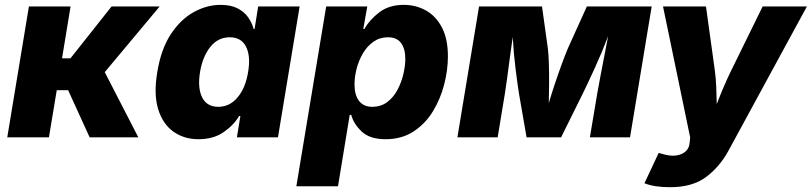

<svg xmlns="http://www.w3.org/2000/svg" viewBox="-20 -573 3386 801"><path d="M10.3 0 100.6 -545.9H274.4L238.8 -329.6H273.9L445.3 -545.9H646L417 -272L557.1 0H354L264.2 -196.8H216.8L184.1 0Z M808.1 7.8Q748 7.8 703.6 -23.7Q659.2 -55.2 639.9 -117.4Q620.6 -179.7 636.2 -272.5Q651.9 -368.7 692.9 -430.7Q733.9 -492.7 788.6 -522.7Q843.3 -552.7 900.4 -552.7Q942.9 -552.7 971.2 -538.1Q999.5 -523.4 1015.6 -500.2Q1031.7 -477.1 1038.1 -452.1H1042L1057.1 -545.9H1230L1139.6 0H968.3L982.9 -88.9H977.5Q955.1 -50.8 912.6 -21.5Q870.1 7.8 808.1 7.8ZM890.6 -127.4Q938.5 -127.4 971.4 -167Q1004.4 -206.5 1015.1 -272.5Q1026.4 -339.4 1006.3 -378.4Q986.3 -417.5 938.5 -417.5Q890.1 -417.5 857.9 -377.9Q825.7 -338.4 814.5 -272.5Q803.7 -206.5 823.2 -167Q842.8 -127.4 890.6 -127.4Z M1216.3 204.1 1340.8 -545.9H1512.2L1495.6 -452.1H1500Q1521.5 -490.2 1562.3 -521.5Q1603 -552.7 1664.1 -552.7Q1715.3 -552.7 1757.1 -529.3Q1798.8 -505.9 1823.7 -458.3Q1848.6 -410.6 1848.6 -337.9Q1848.6 -281.7 1833.3 -221.4Q1817.9 -161.1 1786.4 -109.1Q1754.9 -57.1 1705.6 -24.7Q1656.2 7.8 1588.4 7.8Q1522.9 7.8 1489 -24.2Q1455.1 -56.2 1445.3 -93.8H1439L1390.1 204.1ZM1532.7 -127.4Q1569.8 -127.4 1596.2 -147.7Q1622.6 -168 1638.9 -199.5Q1655.3 -231 1663.1 -265.1Q1670.9 -299.3 1670.9 -327.1Q1670.9 -369.6 1653.1 -393.6Q1635.3 -417.5 1598.6 -417.5Q1564.5 -417.5 1538.3 -399.2Q1512.2 -380.9 1494.6 -351.3Q1477.1 -321.8 1468 -287.4Q1459 -252.9 1459 -220.2Q1459 -176.8 1477.8 -152.1Q1496.6 -127.4 1532.7 -127.4Z M1888.2 0 1978.5 -545.9H2241.2L2265.6 -371.1Q2268.6 -345.7 2269.8 -307.9Q2271 -270 2270.8 -227.1Q2270.5 -184.1 2269.5 -143.1Q2281.7 -184.1 2296.1 -227.1Q2310.5 -270 2324.5 -307.9Q2338.4 -345.7 2349.1 -371.1L2428.2 -545.9H2698.7L2608.4 0H2440.9L2471.7 -183.1Q2475.6 -206.5 2483.2 -246.3Q2490.7 -286.1 2499.8 -332.5Q2508.8 -378.9 2517.1 -422.4Q2491.2 -354 2461.4 -289.1Q2431.6 -224.1 2411.6 -183.1L2320.8 0H2176.8L2145 -183.1Q2138.2 -226.1 2130.4 -289.6Q2122.6 -353 2119.1 -418.5Q2112.8 -375.5 2106.7 -329.8Q2100.6 -284.2 2095.5 -245.4Q2090.3 -206.5 2086.4 -183.1L2056.2 0Z M2668.5 191.4 2728 64.9 2749 70.8Q2793.5 83 2824 69.1Q2854.5 55.2 2856.9 22.9L2859.4 1L2746.1 -545.9H2925.3L2961.9 -281.2Q2966.8 -246.1 2968 -210.9Q2969.2 -175.8 2970.2 -138.7Q2984.4 -175.8 2999.5 -211.2Q3014.6 -246.6 3031.7 -281.2L3161.6 -545.9H3346.2L3018.6 56.6Q2982.4 123 2925.5 165.5Q2868.7 208 2775.4 208Q2708.5 208 2668.5 191.4Z"/></svg>

Font: Inter Extra Bold
Style: Italic
Weight: 800
Italic angle: -9.39999°
Designer: Rasmus Andersson
Foundry: rsms
Version: Version 4.000;git-3c8e0fc